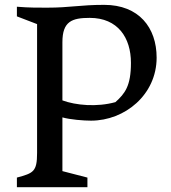

<svg xmlns="http://www.w3.org/2000/svg" viewBox="-20 -779 713 799"><path d="M50.3 0H343.8V-40L239.7 -66.9V-290.5C272 -281.2 328.1 -276.9 358.9 -276.9C500 -276.9 631.8 -385.3 631.8 -539.1C631.8 -664.1 558.1 -758.8 413.6 -758.8C313 -758.8 272 -747.1 176.8 -747.1C143.1 -747.1 102.5 -746.6 50.3 -751V-710.9L134.3 -678.7V-142.6C134.3 -64 118.7 -58.6 50.3 -40ZM239.7 -361.3V-603.5C239.7 -690.4 279.8 -704.6 353.5 -704.6C470.7 -704.6 524.9 -621.6 524.9 -517.6C524.9 -420.9 500 -390.1 460.4 -354C382.8 -332.5 294.9 -340.8 239.7 -361.3Z"/></svg>

Font: Donegal One
Style: Regular
Weight: 400
Designer: Gary Lonergan
Foundry: Sorkin Type Co.
Version: Version 1.004